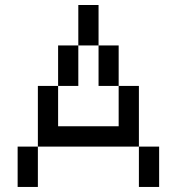

<svg xmlns="http://www.w3.org/2000/svg" viewBox="-20 -740 700 760"><path d="M370.1 -560.1H290V-720.2H370.1ZM609.9 0H529.8V-159.7H609.9ZM449.7 -399.9H370.1V-560.1H449.7ZM129.9 0H49.8V-159.7H129.9ZM449.7 -399.9H529.8V-159.7H129.9V-399.9H210V-240.2H449.7ZM290 -399.9H210V-560.1H290Z"/></svg>

Font: W95FA
Style: Regular
Weight: 400
Designer: FontsArena.com
Foundry: Alina Sava
Version: Version 1.002;Fontself Maker 3.4.0